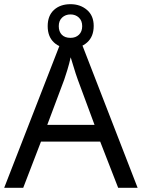

<svg xmlns="http://www.w3.org/2000/svg" viewBox="-20 -898 679 918"><path d="M545 0 459 -221H176L91 0H0L279 -717H360L638 0ZM432 -301 352 -517Q349 -525 342 -546Q335 -567 328.5 -589.5Q322 -612 318 -624Q311 -593 302 -563.5Q293 -534 287 -517L206 -301ZM317 -667Q268 -667 238 -695Q208 -723 208 -773Q208 -823 238 -850.5Q268 -878 317 -878Q364 -878 396 -850.5Q428 -823 428 -774Q428 -723 396.5 -695Q365 -667 317 -667ZM317 -717Q342 -717 357.5 -732Q373 -747 373 -773Q373 -799 357 -814Q341 -829 317 -829Q293 -829 277 -814Q261 -799 261 -773Q261 -747 275.5 -732Q290 -717 317 -717Z"/></svg>

Font: Noto IKEA Latin
Style: Regular
Weight: 400
Designer: Monotype Design Team
Foundry: Monotype Imaging Inc.
Version: Version 1.0